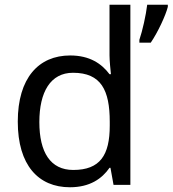

<svg xmlns="http://www.w3.org/2000/svg" viewBox="-20 -780 728 810"><path d="M275 10C359 10 410 -26 442 -72H446L459 0H530V-760H442V-546C442 -526 446 -484 448 -467H442C409 -511 359 -546 276 -546C143 -546 55 -451 55 -267C55 -83 142 10 275 10ZM688 -751V-760H601C596 -717 581 -650 568 -612V-600H616C646 -644 679 -715 688 -751ZM289 -63C193 -63 146 -137 146 -265C146 -392 193 -473 288 -473C407 -473 443 -399 443 -266V-250C443 -125 402 -63 289 -63Z"/></svg>

Font: Noto Sans Bhaiksuki
Style: Regular
Weight: 400
Designer: Monotype Design Team
Foundry: Monotype Imaging Inc.
Version: Version 2.002